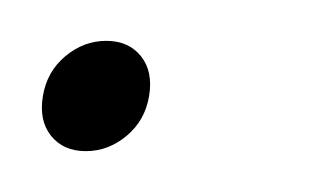

<svg xmlns="http://www.w3.org/2000/svg" viewBox="-32 -407 164 94"><path d="M10 -333Q-1 -333 -7 -340.5Q-13 -348 -11 -360Q-9 -372 0 -379.5Q9 -387 20 -387Q31 -387 37 -379.5Q43 -372 41 -360Q39 -348 30 -340.5Q21 -333 10 -333Z"/></svg>

Font: Poppins Variable
Style: Italic
Weight: 100
Italic angle: -10°
Designer: Jonny Pinhorn
Foundry: Indian Type Foundry
Version: Version 6.000